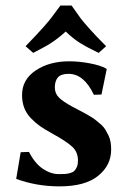

<svg xmlns="http://www.w3.org/2000/svg" viewBox="-20 -659 459 689"><path d="M54.2 -112.8 38.1 -17.1C86.6 0.8 138.5 9.8 193.8 9.8C255 9.8 301.2 -2.8 332.3 -28.1C363.4 -53.3 378.9 -84.6 378.9 -122.1C378.9 -131.8 378.2 -141 376.7 -149.7C375.2 -158.3 372.6 -166.3 368.9 -173.8C365.2 -181.3 361.6 -188 358.2 -193.8C354.7 -199.7 349.6 -205.7 342.8 -211.9L325.2 -226.6C321 -230.5 314.2 -235.2 304.9 -240.7C295.7 -246.3 288.6 -250.3 283.7 -252.9L259.8 -265.6L236.8 -277.8C217 -288.6 202 -298.8 191.9 -308.6C181.8 -318.4 176.8 -330.6 176.8 -345.2C176.8 -360.5 180.4 -372.5 187.7 -381.1C195.1 -389.7 207.8 -394 226.1 -394C262.9 -394 293.1 -369 316.9 -318.8L344.2 -319.8L362.8 -410.2L360.8 -413.1C347.5 -420.6 328.1 -426.8 302.7 -431.6C277.3 -436.5 252.4 -439 228 -439C180.8 -439 140.9 -428.1 108.2 -406.2C75.4 -384.4 59.1 -355 59.1 -317.9C59.1 -300.9 61.8 -285.6 67.1 -271.7C72.5 -257.9 80.5 -245.5 91.1 -234.6C101.6 -223.7 112.6 -214.2 124 -206.1C133.8 -199.2 147.5 -190.9 165 -181.2C202.8 -160.3 228 -143.6 240.7 -131.1C253.4 -118.6 259.8 -102.5 259.8 -83C259.8 -73.9 258.5 -66.2 255.9 -60.1C253.3 -53.9 250.2 -49.1 246.6 -45.7C243 -42.2 237.9 -39.6 231.2 -37.8C224.5 -36.1 218.4 -35 212.9 -34.7C207.4 -34.3 200 -34.2 190.9 -34.2C171.7 -34.2 152.6 -40.6 133.5 -53.5C114.5 -66.3 98 -86.4 84 -113.8ZM360.8 -493.2C336.8 -517.3 317.5 -537.4 303 -553.7C288.5 -570 277.7 -582.7 270.5 -591.8L236.8 -639.2H196.8L166 -597.7C160.2 -589.5 149.7 -577.1 134.8 -560.3C119.8 -543.5 98.8 -521.2 71.8 -493.2L99.1 -469.2C100.1 -469.9 104.2 -472.1 111.6 -475.8C118.9 -479.6 123.1 -481.8 124.3 -482.4C125.4 -483.1 129.2 -485.1 135.5 -488.5C141.8 -491.9 145.8 -494.1 147.5 -495.1L158.2 -501.5C163.4 -504.7 167.2 -507.2 169.4 -508.8L179.7 -516.1C184.6 -519.4 188.6 -522.5 191.9 -525.4L203.1 -534.7L215.8 -545.9C233.4 -529 250.5 -515.3 267.1 -504.9C283.7 -494.5 306 -482.6 334 -469.2Z"/></svg>

Font: Linux Biolinum G
Style: Bold
Weight: 700
Designer: Philipp H. Poll
Foundry: Philipp H. Poll
Version: Version 1.1.0